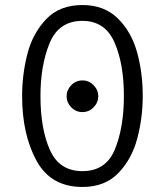

<svg xmlns="http://www.w3.org/2000/svg" viewBox="-20 -732 656 764"><path d="M68 -350Q68 -436 89 -517.5Q110 -599 163.5 -655.5Q217 -712 308 -712Q394 -712 448 -659.5Q502 -607 525 -525.5Q548 -444 548 -350Q548 -264 526.5 -182Q505 -100 451.5 -44Q398 12 308 12Q182 12 125 -93Q68 -198 68 -350ZM473 -350Q473 -478 435.5 -563.5Q398 -649 308 -649Q214 -649 177.5 -560.5Q141 -472 141 -350Q141 -220 178.5 -135.5Q216 -51 308 -51Q402 -51 437.5 -138.5Q473 -226 473 -350ZM245 -349Q245 -374 263.5 -393Q282 -412 308 -412Q334 -412 352.5 -393Q371 -374 371 -349Q371 -324 352.5 -305Q334 -286 308 -286Q282 -286 263.5 -305Q245 -324 245 -349Z"/></svg>

Font: Overpass Mono Light
Style: Regular
Weight: 300
Monospace: yes
Designer: Delve Withrington, Dave Bailey
Foundry: Delve Fonts
Version: Version 1.000;DELV;Overpass